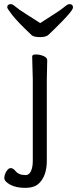

<svg xmlns="http://www.w3.org/2000/svg" viewBox="-20 -749 374 931"><path d="M175 -637Q210 -660 244 -681.5Q278 -703 293 -716Q308 -729 316 -729Q334 -729 334 -712.5Q334 -696 248 -612Q228 -593 216 -581Q204 -569 174.5 -569Q145 -569 134 -578Q64 -644 39.5 -676Q15 -708 15 -713Q15 -729 33 -729Q41 -729 56 -716Q71 -703 105.5 -681.5Q140 -660 175 -637ZM209 -457 207 -364V30Q207 105 168 141Q146 162 102 162Q58 162 29.5 146.5Q1 131 1 114.5Q1 98 11 82Q21 66 32 66Q43 66 54 79Q70 100 104 100Q121 100 130 81Q139 62 139 31V-364L136 -475Q136 -485 154 -485Q172 -485 190.5 -477.5Q209 -470 209 -457Z"/></svg>

Font: ToneOZ-Pinyin-WenKai-Regular
Style: Regular
Weight: 400
Designer: Fontworks Inc.
Foundry: ToneOZ
Version: Version 0.240331